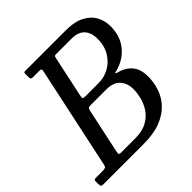

<svg xmlns="http://www.w3.org/2000/svg" viewBox="-243 -906 1063 1063"><g transform="rotate(-45 288.5 -375.0)"><path d="M284.5 0H-27.5Q-40 0 -43.8 -3.5Q-47.5 -7 -47.5 -20.5V-42.5Q-47.5 -55 -35.5 -55H20.5Q35.5 -55 41.8 -58.5Q48 -62 50.5 -74.5L179 -676.5Q181.5 -689 178.5 -692Q175.5 -695 159.5 -695H118Q107 -695 102.5 -697.8Q98 -700.5 98 -712.5V-739.5Q98 -746.5 101.2 -748.2Q104.5 -750 112 -750H424.5Q496.5 -750 538.8 -727.2Q581 -704.5 599.8 -668.5Q618.5 -632.5 618.5 -592.5Q618.5 -516 578.8 -465.2Q539 -414.5 472 -395Q463 -392 458.8 -391.8Q454.5 -391.5 454.5 -388Q454.5 -384.5 460.2 -383.5Q466 -382.5 474 -380Q520 -365.5 544.5 -333Q569 -300.5 569 -247.5Q569 -202.5 554.8 -158.5Q540.5 -114.5 507.8 -78.8Q475 -43 420.2 -21.5Q365.5 0 284.5 0ZM244.5 -415H349.5Q394 -415 432.5 -436.8Q471 -458.5 494.8 -498.2Q518.5 -538 518.5 -592.5Q518.5 -640.5 493.5 -667.8Q468.5 -695 417 -695H299.5Q286.5 -695 284.2 -692.5Q282 -690 279.5 -679.5L227.5 -435.5Q225 -424 227 -419.5Q229 -415 244.5 -415ZM274.5 -55Q332 -55 368.8 -75.8Q405.5 -96.5 425.8 -128Q446 -159.5 454 -193Q462 -226.5 462 -252.5Q462 -302.5 435 -331.2Q408 -360 354.5 -360H229.5Q217 -360 213.5 -356Q210 -352 207.5 -341.5L150.5 -75.5Q148.5 -65.5 149.5 -60.2Q150.5 -55 164.5 -55Z"/></g></svg>

Font: Besley* Narrow
Style: Italic
Weight: 400
Width: 4
Italic angle: -13°
Designer: Owen Earl
Foundry: indestructible type*
Version: Version 3.000; ttfautohint (v1.8.3)